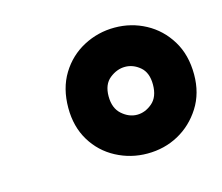

<svg xmlns="http://www.w3.org/2000/svg" viewBox="-56 -782 502 435"><g transform="rotate(-15 195.0 -564.5)"><path d="M242 -417Q203 -417 169 -435Q135 -453 115 -486Q95 -519 95 -563Q95 -609 115.5 -642.5Q136 -676 170 -694Q204 -712 243 -712Q282 -712 315.5 -694Q349 -676 369.5 -642.5Q390 -609 390 -563Q390 -519 369 -486Q348 -453 315 -435Q282 -417 242 -417ZM242 -508Q261 -508 277.5 -522Q294 -536 294 -565Q294 -593 278 -606.5Q262 -620 243 -620Q224 -620 207 -606.5Q190 -593 190 -565Q190 -537 206.5 -522.5Q223 -508 242 -508Z"/></g></svg>

Font: DM Sans 16pt Black
Style: Italic
Weight: 900
Italic angle: -10°
Version: Version 4.004;gftools[0.9.30]